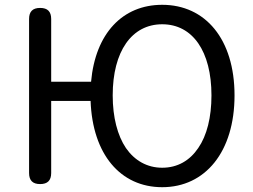

<svg xmlns="http://www.w3.org/2000/svg" viewBox="-20 -766 1054 799"><path d="M805 -150C770 -98 719 -68 655 -68C592 -68 540 -98 504 -150C469 -202 449 -278 449 -369C449 -552 528 -665 655 -665C782 -665 860 -552 860 -369C860 -278 841 -202 805 -150ZM101 -366V-46C101 -15 116 0 147 0C178 0 193 -15 193 -46V-346H357C365 -124 481 13 655 13C834 13 956 -134 956 -369C956 -604 834 -746 655 -746C490 -746 377 -627 359 -426H276H193V-687C193 -718 178 -733 147 -733C116 -733 101 -718 101 -687Z"/></svg>

Font: GenSenRounded2 TW R
Style: Regular
Weight: 400
Version: Version 2.100;PS 2.1;hotconv 16.6.51;makeotf.lib2.5.65220 DE